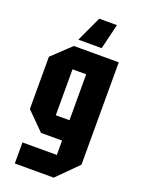

<svg xmlns="http://www.w3.org/2000/svg" viewBox="-164 -817 759 1029"><g transform="rotate(20 215.5 -302.0)"><path d="M57 140V20H253V-62H133L33 -162V-460L139 -560H395V24L279 140ZM175 -440V-178H253V-440ZM318 -744 283 -600H150L217 -744Z"/></g></svg>

Font: Tektur Condensed SemiBold
Style: Regular
Weight: 600
Width: 3
Designer: Adam Jagosz
Foundry: Adam Jagosz
Version: Version 1.005;gftools[0.9.30]